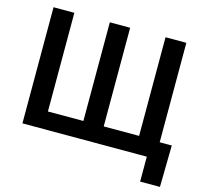

<svg xmlns="http://www.w3.org/2000/svg" viewBox="-122 -867 1246 1162"><g transform="rotate(15 501.0 -286.0)"><path d="M73.2 -727.5H203.6V-109.4H425.8V-727.5H553.2V-109.4H774.9V-727.5H905.3V0H73.2ZM852.5 156.2V0H812V-104.5H981L976.6 156.2Z"/></g></svg>

Font: Inter-SemiBold
Style: Regular
Weight: 600
Designer: Rasmus Andersson
Foundry: rsms
Version: Version 4.000;git-a52131595